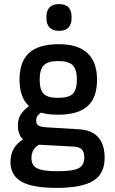

<svg xmlns="http://www.w3.org/2000/svg" viewBox="-20 -717 558 934"><path d="M263 -159Q214 -159 179 -169Q156 -154 156 -130Q156 -114 166.5 -107Q177 -100 201 -98L365 -88Q489 -80 489 51Q489 129 433 163Q377 197 255 197Q136 197 83.5 166Q31 135 31 71Q31 -1 92 -39Q80 -50 73.5 -67Q67 -84 67 -107Q67 -136 79 -157Q91 -178 121 -201Q75 -243 75 -330Q75 -417 121.5 -459.5Q168 -502 266 -502Q452 -502 452 -329Q452 -242 406 -200.5Q360 -159 263 -159ZM263 -241Q314 -241 334 -260.5Q354 -280 354 -329Q354 -379 334 -399.5Q314 -420 263 -420Q213 -420 193 -399.5Q173 -379 173 -329Q173 -280 192.5 -260.5Q212 -241 263 -241ZM133 52Q133 88 161 102Q189 116 259 116Q334 116 362 101.5Q390 87 390 49Q390 22 377.5 9.5Q365 -3 336 -4L170 -13Q151 -3 142 14Q133 31 133 52ZM267 -567Q236 -567 221 -583.5Q206 -600 206 -626V-638Q206 -665 221 -681Q236 -697 267 -697Q299 -697 313.5 -681Q328 -665 328 -638V-626Q328 -600 313.5 -583.5Q299 -567 267 -567Z"/></svg>

Font: Sofia Sans SemiBold
Style: Regular
Weight: 600
Designer: Botio Nikoltchev, Ani Petrova
Foundry: lettersoup
Version: Version 4.101; ttfautohint (v1.8.4.7-5d5b)